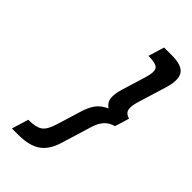

<svg xmlns="http://www.w3.org/2000/svg" viewBox="-264 -750 1010 1010"><g transform="rotate(45 240.5 -245.5)"><path d="M355.2 -499 313.9 -364C305.3 -336 302.1 -312.3 304.2 -293C306.3 -273.7 316.2 -258 333.8 -246C307.3 -233.3 287.7 -218.2 274.9 -200.5C262.2 -182.8 251.4 -159.7 242.7 -131L200.5 7C189.5 43 175.4 66.7 158.3 78C141.1 89.3 114.2 95 77.6 95L49.1 188H96.1C150.1 188 191.9 177.8 221.5 157.5C251 137.2 272.7 104.3 286.6 59L339.5 -114C346.8 -138 357.1 -157.5 370.4 -172.5C383.6 -187.5 401.5 -198 424 -204L448.4 -284C427.6 -290 415.7 -300.7 412.7 -316C409.8 -331.3 412.2 -352 420.2 -378L469.7 -540C484.2 -587.3 484.2 -622.3 469.8 -645C455.4 -667.7 422.9 -679 372.2 -679H314.2L287 -590C324.3 -590 347.9 -584.2 357.7 -572.5C367.4 -560.8 366.6 -536.3 355.2 -499Z"/></g></svg>

Font: Din Kursivschrift
Style: Condensed Italic Polish
Weight: 400
Version: Version 1.07